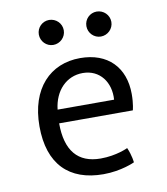

<svg xmlns="http://www.w3.org/2000/svg" viewBox="-81 -779 747 858"><g transform="rotate(-10 292.0 -350.5)"><path d="M74.7 -250.5C74.7 -78.1 164.6 9.8 319.8 9.8C401.9 9.8 462.4 -19 462.4 -19C462.4 -19 460 -50.3 443.8 -86.9C443.8 -86.9 392.1 -61.5 319.8 -61.5C216.3 -61.5 163.6 -124.5 163.6 -248.5H498C498 -248.5 505.9 -275.4 505.9 -321.3C505.9 -442.9 431.2 -519.5 306.2 -519.5C170.4 -519.5 74.7 -422.4 74.7 -250.5ZM167.5 -310.1C176.8 -395 231.9 -451.7 306.2 -451.7C383.8 -451.7 429.7 -388.2 423.8 -310.1ZM415 -598.1C446.3 -598.1 472.2 -623.5 472.2 -654.8C472.2 -686.5 446.3 -711.4 415 -711.4C384.3 -711.4 358.9 -686.5 358.9 -654.8C358.9 -623.5 384.3 -598.1 415 -598.1ZM199.2 -598.1C230.5 -598.1 256.3 -623.5 256.3 -654.8C256.3 -686.5 230.5 -711.4 199.2 -711.4C168.5 -711.4 143.1 -686.5 143.1 -654.8C143.1 -623.5 168.5 -598.1 199.2 -598.1Z"/></g></svg>

Font: Basic
Style: Regular
Weight: 400
Designer: Magnus Gaarde
Foundry: Magnus Gaarde
Version: Version 1.001